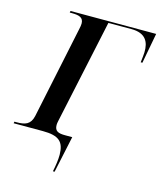

<svg xmlns="http://www.w3.org/2000/svg" viewBox="-158 -809 930 1113"><g transform="rotate(15 307.0 -252.0)"><path d="M-25 0H150C249 0 279 31 280 108C280 139 274 176 267 210H277L324 -10H281C242 -10 218 -17 218 -55C218 -61 219 -69 221 -78L355 -704H493C579 -704 603 -656 601 -593C601 -582 598 -557 595 -532H605L639 -714H125L123 -704H136C180 -704 206 -696 206 -660C206 -652 204 -638 201 -626L85 -73C73 -19 40 -10 -10 -10H-23Z"/></g></svg>

Font: Noto Serif Display SemiBold
Style: Italic
Weight: 600
Italic angle: -12°
Designer: Monotype Design Team
Foundry: Monotype Imaging Inc.
Version: Version 2.009